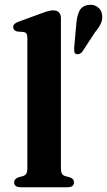

<svg xmlns="http://www.w3.org/2000/svg" viewBox="-20 -787 450 807"><path d="M236 -711.5V-80Q236 -64.5 240.2 -57.2Q244.5 -50 253.5 -47L272.5 -42Q282 -39 286.5 -33.8Q291 -28.5 291 -20.5Q291 -11 284.5 -5.5Q278 0 263.5 0H66.5Q52.5 0 46 -5.5Q39.5 -11 39.5 -20.5Q39.5 -28 44 -33.2Q48.5 -38.5 58 -42L77.5 -47Q86.5 -50.5 90.8 -57.5Q95 -64.5 95 -80V-627.5Q95 -640 91.2 -645.5Q87.5 -651 79 -652.5L52.5 -654.5Q43.5 -657 39.5 -661.5Q35.5 -666 35.5 -673Q35.5 -681 40.5 -686Q45.5 -691 58.5 -696L151.5 -730Q171.5 -737.5 183 -740.5Q194.5 -743.5 203 -743.5Q219.5 -743.5 227.8 -734.8Q236 -726 236 -711.5ZM300.5 -684.5Q303 -718.5 313.2 -740Q323.5 -761.5 349.5 -766Q372.5 -770 389 -758.2Q405.5 -746.5 408.5 -728.5Q412.5 -708.5 404.8 -690.2Q397 -672 379.5 -651.5L324.5 -567.5Q319.5 -562.5 312.8 -560.2Q306 -558 300 -560Q293.5 -563 292.5 -569.2Q291.5 -575.5 291.5 -583Z"/></svg>

Font: Fraunces SemiBold
Style: Regular
Weight: 600
Version: Version 1.000;[b76b70a41]